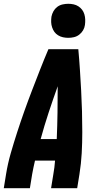

<svg xmlns="http://www.w3.org/2000/svg" viewBox="-20 -995 540 1015"><path d="M0 0 12 -74Q21 -130 37 -185.5Q53 -241 71 -296.5Q89 -352 108.5 -407Q128 -462 149 -516.5Q170 -571 191.5 -626Q213 -681 236 -735H394Q399 -681 402.5 -626Q406 -571 409 -516.5Q412 -462 413.5 -407Q415 -352 415 -296.5Q415 -241 412 -185.5Q409 -130 400 -74L388 0H250L262 -74Q265 -92 267.5 -110Q270 -128 271 -146H165Q161 -128 157 -110Q153 -92 150 -74L138 0ZM195 -260H280Q283 -330 284 -399.5Q285 -469 285 -539Q260 -469 237 -399.5Q214 -330 195 -260ZM341 -795Q327 -795 313 -798Q299 -801 287 -808.5Q275 -816 267.5 -826.5Q260 -837 255.5 -850.5Q251 -864 250.5 -878Q250 -892 252 -907Q255 -922 262.5 -935.5Q270 -949 282.5 -958.5Q295 -968 310.5 -971.5Q326 -975 341 -975Q355 -975 369 -972Q383 -969 394.5 -961.5Q406 -954 414 -943.5Q422 -933 426 -919.5Q430 -906 430.5 -892Q431 -878 429 -863Q427 -848 419 -834.5Q411 -821 398.5 -811.5Q386 -802 371 -798.5Q356 -795 341 -795Z"/></svg>

Font: Iosevka Term Curly Heavy
Style: Italic
Weight: 900
Italic angle: -9°
Designer: Belleve Invis
Foundry: Belleve Invis
Version: Version 32.3.0